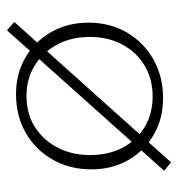

<svg xmlns="http://www.w3.org/2000/svg" viewBox="-0 -479 511 551"><g transform="rotate(90 255.5 -203.5)"><path d="M250 6Q191 6 145 -21Q99 -48 72 -95Q45 -142 45 -202Q45 -264 73.5 -312.5Q102 -361 151 -388.5Q200 -416 262 -416Q321 -416 367 -389Q413 -362 439.5 -316Q466 -270 466 -210Q466 -148 438 -99Q410 -50 361.5 -22Q313 6 250 6ZM255 -24Q307 -24 345 -48.5Q383 -73 404 -114Q425 -155 425 -206Q425 -260 403.5 -300.5Q382 -341 344 -363.5Q306 -386 257 -386Q206 -386 167.5 -362.5Q129 -339 107.5 -298.5Q86 -258 86 -206Q86 -152 108.5 -111Q131 -70 169 -47Q207 -24 255 -24ZM67 32 43 11 446 -439 470 -419Z"/></g></svg>

Font: Ysabeau Infant ExtraLight
Style: Regular
Weight: 250
Designer: Christian Thalmann (Catharsis Fonts)
Version: Version 2.001;gftools[0.9.30]; featfreeze: ss01,ss02,lnum